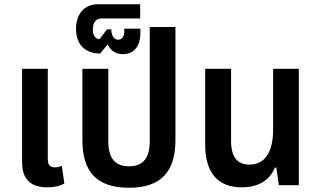

<svg xmlns="http://www.w3.org/2000/svg" viewBox="-20 -872 1504 904"><path d="M203 10C232 10 260 5 283 -8L271 -91C261 -87 249 -84 239 -84C215 -84 205 -96 205 -123V-548H84V-108C84 -23 130 10 203 10Z M587 12C741 12 806 -67 806 -212V-745H685V-207C685 -129 655 -89 587 -89C520 -89 490 -129 490 -207V-548H368V-212C368 -67 432 12 587 12Z M558 -617C608 -617 641 -650 641 -719V-737H565V-723C565 -701 554 -685 537 -685C517 -685 505 -703 504 -734H484L449 -688C427 -688 417 -708 417 -733C417 -768 434 -785 457 -785H640V-852H439C386 -852 338 -815 338 -736C338 -661 382 -620 452 -620L487 -663C501 -633 525 -617 558 -617Z M1118 10C1203 10 1253 -29 1274 -83H1281L1293 0H1387V-548H1266V-263C1266 -154 1226 -97 1155 -97C1098 -97 1068 -132 1068 -209V-548H946V-192C946 -57 1007 10 1118 10Z"/></svg>

Font: Noto Sans Thai SemCond SemBd
Style: Regular
Weight: 600
Width: 4
Designer: Monotype Design Team
Foundry: Monotype Imaging Inc.
Version: Version 2.002